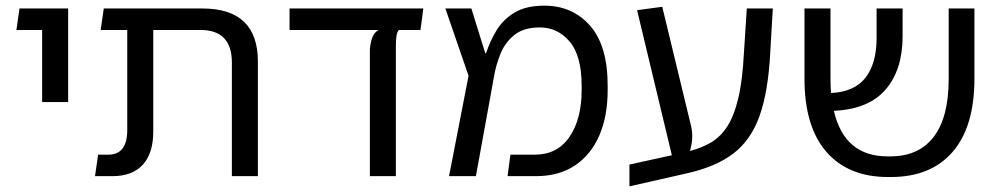

<svg xmlns="http://www.w3.org/2000/svg" viewBox="-20 -623 3531 679"><path d="M129 -262V-517H38L49 -593H221V-262Z M316 0 327 -76H363Q430 -76 430 -163V-517H336L347 -593H696Q892 -593 892 -405V0H800V-402Q800 -517 689 -517H522V-158Q522 -81 485 -40.5Q448 0 378 0Z M1288 0V-444Q1288 -461 1294.5 -484Q1301 -507 1319 -517H1004V-593H1477L1467 -517H1391Q1384 -510 1382 -495Q1380 -480 1380 -462V0Z M1568 0 1637 -355 1555 -593H1647L1696 -435H1699Q1713 -478 1736.5 -516.5Q1760 -555 1800.5 -579Q1841 -603 1905 -603Q2004 -603 2066.5 -532.5Q2129 -462 2129 -319V-305Q2129 -212 2099.5 -144Q2070 -76 2013.5 -38Q1957 0 1875 0H1775L1785 -76H1871Q1951 -76 1994 -139Q2037 -202 2037 -305V-319Q2037 -426 1994.5 -476Q1952 -526 1889 -526Q1833 -526 1800 -500Q1767 -474 1750.5 -434Q1734 -394 1727 -352L1663 0Z M2206 36V-41L2356 -74L2233 -587L2322 -599L2425 -173Q2433 -133 2420 -89Q2462 -100 2495 -119.5Q2528 -139 2552 -176Q2576 -213 2591 -276Q2606 -339 2611 -438L2621 -593H2713L2704 -438Q2697 -300 2666.5 -214Q2636 -128 2574 -80.5Q2512 -33 2409 -10Z M3120 3Q2980 3 2902.5 -86Q2825 -175 2825 -345V-593H2917V-345Q2917 -318 2919 -294Q3002 -298 3041 -348.5Q3080 -399 3080 -488V-593H3172V-494Q3172 -377 3112.5 -307Q3053 -237 2929 -231Q2966 -70 3119 -70H3129Q3229 -70 3282 -139Q3335 -208 3335 -344V-593H3426V-345Q3426 -175 3349 -86Q3272 3 3131 3Z"/></svg>

Font: Go Noto Current
Style: Regular
Weight: 400
Designer: Monotype Design Team
Foundry: Monotype Imaging Inc.
Version: Version 2.007; ttfautohint (v1.8) -l 8 -r 50 -G 200 -x 14 -D